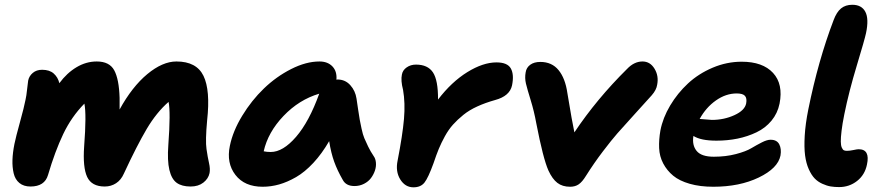

<svg xmlns="http://www.w3.org/2000/svg" viewBox="-20 -780 3729 812"><path d="M108.9 8.8Q80.1 8.8 62 -6.1Q43.9 -21 37.8 -47.1Q31.7 -73.2 32.7 -103.8Q33.7 -134.3 41 -170.9Q46.9 -200.2 64.5 -263.7Q82 -327.1 87.9 -357.9Q91.8 -374.5 94.5 -401.4Q97.2 -428.2 99.1 -439Q103 -458.5 118.7 -471.7Q134.3 -484.9 158.2 -484.9Q189.5 -484.9 207.3 -469Q225.1 -453.1 231 -428.2Q262.7 -471.2 303.5 -495.6Q344.2 -520 389.2 -520Q442.9 -520 463.1 -482.7Q483.4 -445.3 485.8 -366.2V-316.9Q538.6 -413.1 603 -466.6Q667.5 -520 726.1 -520Q811 -520 840.6 -459.2Q870.1 -398.4 856 -271Q848.1 -185.1 853.3 -149.9Q858.4 -114.7 864 -90.3Q869.6 -65.9 866.2 -47.9Q861.3 -24.4 840.1 -7.8Q818.8 8.8 786.1 8.8Q749 8.8 727.3 -6.8Q705.6 -22.5 696.3 -61.5Q687 -100.6 691.9 -167Q702.1 -306.2 692.9 -349.1Q641.6 -304.2 600.3 -234.4Q559.1 -164.6 503.9 -45.9Q492.2 -19 470.9 -5.1Q449.7 8.8 422.9 8.8Q367.7 8.8 348.6 -31.7Q329.6 -72.3 335.9 -161.1Q346.2 -296.4 336.9 -341.8Q282.2 -286.1 247.3 -212.9Q212.4 -139.6 183.1 -40Q168.9 8.8 108.9 8.8Z M1090.8 9.8Q1014.2 9.8 975.6 -40.3Q937 -90.3 952.1 -163.1Q964.8 -225.6 1004.4 -290.5Q1043.9 -355.5 1096.2 -405.8Q1148.4 -456.1 1211.4 -488Q1274.4 -520 1331.1 -520Q1365.7 -520 1385.7 -499.3Q1405.8 -478.5 1402.8 -442.9L1407.2 -443.8Q1439.9 -443.8 1461.4 -419.9Q1482.9 -396 1487.8 -362.8Q1489.3 -352.1 1494.4 -317.9Q1499.5 -283.7 1501.5 -273.2Q1503.4 -262.7 1509 -236.3Q1514.6 -210 1520.8 -195.6Q1526.9 -181.2 1536.9 -160.4Q1546.9 -139.6 1560.1 -120.1Q1568.4 -108.9 1569.8 -92.3Q1571.3 -75.7 1565.7 -58.8Q1560.1 -42 1549.1 -27.1Q1538.1 -12.2 1519.5 -2.7Q1501 6.8 1479 6.8Q1442.9 6.8 1429.2 -20Q1406.7 -59.1 1393.3 -96.2Q1379.9 -133.3 1372.1 -183.1Q1341.3 -129.9 1305.2 -91.1Q1269 -52.2 1232.2 -31Q1195.3 -9.8 1160.6 0Q1126 9.8 1090.8 9.8ZM1125 -137.2Q1176.8 -137.2 1232.2 -201.4Q1287.6 -265.6 1330.1 -383.8Q1244.6 -358.4 1179 -289.6Q1113.3 -220.7 1095.2 -140.1Q1108.4 -137.2 1125 -137.2Z M1728.5 12.2Q1693.4 12.2 1672.6 -21.5Q1651.9 -55.2 1661.6 -101.1Q1682.6 -209 1688.5 -276.9Q1694.3 -344.7 1684.6 -399.9Q1674.3 -439.5 1679.7 -464.8Q1683.1 -483.4 1700 -495.1Q1716.8 -506.8 1739.3 -506.8Q1789.1 -506.8 1811 -473.9Q1833 -440.9 1832.5 -358.9Q1889.6 -433.6 1956.3 -474.9Q2022.9 -516.1 2079.6 -516.1Q2126 -516.1 2140.4 -490.5Q2154.8 -464.8 2145.5 -418.9Q2135.7 -373.5 2073.7 -356.9Q2032.2 -345.2 1998.5 -329.8Q1964.8 -314.5 1939.7 -294.2Q1914.6 -273.9 1895.8 -252.9Q1877 -231.9 1861.6 -203.9Q1846.2 -175.8 1835.7 -150.4Q1825.2 -125 1813.5 -89.8Q1791 -27.8 1775.1 -7.8Q1759.3 12.2 1728.5 12.2Z M2391.1 9.8Q2358.4 9.8 2337.2 -6.6Q2315.9 -22.9 2299.3 -59.1Q2276.9 -109.4 2248 -258.8Q2238.8 -309.6 2224.4 -356.2Q2210 -402.8 2204.3 -426.5Q2198.7 -450.2 2203.1 -474.1Q2206.1 -494.1 2222.4 -506.1Q2238.8 -518.1 2265.1 -518.1Q2314 -518.1 2342.3 -483.4Q2370.6 -448.7 2379.4 -387.2Q2400.4 -259.8 2409.2 -220.2Q2503.4 -361.3 2632.3 -488.8Q2662.1 -520 2697.3 -520Q2729.5 -520 2748 -489.5Q2766.6 -459 2759.3 -421.9Q2756.3 -399.9 2736.3 -377Q2710.9 -348.6 2663.1 -296.1Q2615.2 -243.7 2591.1 -216.1Q2566.9 -188.5 2529.5 -139.4Q2492.2 -90.3 2458 -36.1Q2442.4 -10.7 2427.5 -0.5Q2412.6 9.8 2391.1 9.8Z M2996.6 9.8Q2940.4 9.8 2897 -2.7Q2853.5 -15.1 2827.1 -36.9Q2800.8 -58.6 2784.9 -88.6Q2769 -118.7 2767.6 -153.8Q2766.1 -189 2772.9 -228Q2783.2 -281.7 2814.2 -333.7Q2845.2 -385.7 2889.6 -427Q2934.1 -468.3 2993.9 -493.7Q3053.7 -519 3116.7 -519Q3205.6 -519 3249.3 -471.7Q3293 -424.3 3276.9 -341.8Q3268.6 -300.8 3242.7 -269.5Q3216.8 -238.3 3179.4 -220.5Q3142.1 -202.6 3099.4 -193.8Q3056.6 -185.1 3009.8 -185.1Q2943.8 -185.1 2912.6 -205.1Q2906.2 -166 2926.3 -141.6Q2946.3 -117.2 2999 -117.2Q3049.8 -117.2 3092.3 -128.4Q3134.8 -139.6 3157.2 -153.1Q3179.7 -166.5 3201.7 -177.7Q3223.6 -189 3238.8 -189Q3265.6 -189 3275.6 -169.7Q3285.6 -150.4 3280.8 -122.1Q3270 -68.4 3189 -29.3Q3107.9 9.8 2996.6 9.8ZM3095.7 -384.8Q3049.8 -384.8 3007.8 -355.2Q2965.8 -325.7 2939 -276.9Q2987.8 -272.9 2990.7 -272.9Q3042 -272.9 3085.9 -293Q3129.9 -313 3135.7 -342.8Q3139.6 -364.3 3130.6 -374.5Q3121.6 -384.8 3095.7 -384.8Z M3528.8 11.2Q3509.3 11.2 3493.2 8.5Q3477.1 5.9 3458 -2.7Q3439 -11.2 3425.3 -25.4Q3411.6 -39.6 3400.4 -64.5Q3389.2 -89.4 3384.8 -123Q3380.4 -156.7 3383.3 -206.3Q3386.2 -255.9 3398.4 -316.9Q3440.4 -524.4 3505.4 -694.8Q3518.1 -729 3536.9 -744.4Q3555.7 -759.8 3584.5 -759.8Q3624 -759.8 3639.6 -730.2Q3655.3 -700.7 3642.6 -640.1Q3636.7 -612.3 3603.5 -502.7Q3570.3 -393.1 3550.8 -296.9Q3542.5 -255.9 3539.1 -226.8Q3535.6 -197.8 3535.9 -181.4Q3536.1 -165 3540 -156Q3543.9 -147 3548.8 -144.5Q3553.7 -142.1 3561.5 -142.1Q3573.7 -142.1 3589.4 -145.5Q3605 -148.9 3611.3 -148.9Q3660.6 -148.9 3646.5 -84Q3637.7 -40.5 3604.7 -14.6Q3571.8 11.2 3528.8 11.2Z"/></svg>

Font: Shantell Sans Normal
Style: Bold Italic
Weight: 700
Italic angle: -11.31°
Designer: Stephen Nixon, Anya Danilova, Shantell Martin
Foundry: Arrow Type
Version: Version 1.006;[559af2be0]